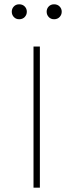

<svg xmlns="http://www.w3.org/2000/svg" viewBox="-20 -864 337 884"><path d="M34.2 -810.1Q34.2 -795.9 43.7 -785.6Q53.2 -775.4 68.4 -775.4Q84 -775.4 93.8 -785.6Q103.5 -795.9 103.5 -810.1Q103.5 -824.2 93.8 -834.2Q84 -844.2 68.4 -844.2Q53.2 -844.2 43.7 -834.2Q34.2 -824.2 34.2 -810.1ZM194.8 -810.1Q194.8 -795.9 204.3 -785.6Q213.9 -775.4 229 -775.4Q244.6 -775.4 254.4 -785.6Q264.2 -795.9 264.2 -810.1Q264.2 -824.2 254.4 -834.2Q244.6 -844.2 229 -844.2Q213.9 -844.2 204.3 -834.2Q194.8 -824.2 194.8 -810.1ZM163.6 0V-649.9H134.3V0Z"/></svg>

Font: Estedad VF
Style: Regular
Weight: 100
Designer: Amin Abedi
Version: Version 7.3